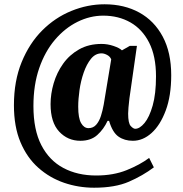

<svg xmlns="http://www.w3.org/2000/svg" viewBox="-20 -734 853 896"><path d="M419 142Q346 142 279 119Q212 96 159 49Q106 2 75.5 -70.5Q45 -143 45 -243Q45 -356 81 -444Q117 -532 177 -592Q237 -652 313 -683Q389 -714 468 -714Q560 -714 630 -675.5Q700 -637 739.5 -563Q779 -489 779 -383Q779 -287 753.5 -218.5Q728 -150 687.5 -113.5Q647 -77 600 -77Q561 -77 533 -96.5Q505 -116 489 -170H482Q464 -131 434 -104Q404 -77 355 -77Q296 -77 256 -120Q216 -163 216 -248Q216 -296 230.5 -345.5Q245 -395 274.5 -436.5Q304 -478 349 -503.5Q394 -529 454 -529Q482 -529 510 -519.5Q538 -510 549 -499L586 -520H619L584 -275Q581 -253 579.5 -232Q578 -211 578 -204Q578 -159 590 -146Q602 -133 611 -133Q632 -133 654.5 -160Q677 -187 692.5 -241.5Q708 -296 708 -378Q708 -472 676 -535Q644 -598 588.5 -629.5Q533 -661 462 -661Q400 -661 341.5 -632Q283 -603 236.5 -548.5Q190 -494 163 -416Q136 -338 136 -239Q136 -128 173 -56.5Q210 15 276 50Q342 85 429 85Q509 85 571 60Q633 35 676 3L698 47Q646 86 581.5 114Q517 142 419 142ZM393 -136Q415 -136 429 -152Q443 -168 451 -193Q459 -218 464 -246L499 -457Q494 -470 480 -477.5Q466 -485 454 -485Q425 -485 404.5 -459.5Q384 -434 370.5 -395Q357 -356 351 -313.5Q345 -271 345 -236Q345 -183 358.5 -159.5Q372 -136 393 -136Z"/></svg>

Font: Noto Serif Thai Condensed Black
Style: Regular
Weight: 900
Width: 3
Designer: Monotype Design Team
Foundry: Monotype Imaging Inc.
Version: Version 2.002; ttfautohint (v1.8.4.7-5d5b)